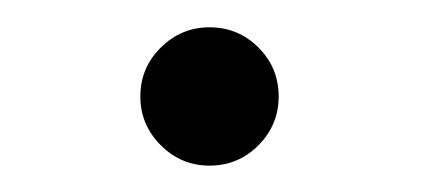

<svg xmlns="http://www.w3.org/2000/svg" viewBox="-20 -451 312 142"><path d="M134.9 -328.5Q114 -328.5 98.9 -343.6Q83.8 -358.7 83.8 -379.6Q83.8 -400.9 98.9 -415.8Q114 -430.8 134.9 -430.8Q156.2 -430.8 171.2 -415.8Q186.1 -400.9 186.1 -379.6Q186.1 -358.7 171.2 -343.6Q156.2 -328.5 134.9 -328.5Z"/></svg>

Font: Inter UI Light
Style: Regular
Weight: 300
Designer: Rasmus Andersson
Foundry: rsms
Version: 3.2;8d6f07862